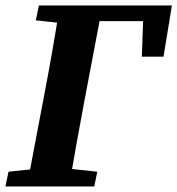

<svg xmlns="http://www.w3.org/2000/svg" viewBox="-42 -677 644 697"><path d="M473 -471.3H551.6L582 -657.1H253.7L242.3 -600.4H538.3L479.4 -657.1L473 -471.3ZM-22.3 0H300.2L311.1 -53.6L173.5 -68.6H130.1L-11.2 -53.6L-22.3 0ZM55.5 0H209.2C226 -103 244.7 -207 264.4 -310.7L330.2 -657.1H175.8C159.1 -554.1 141.1 -450.1 121.4 -347.1L55.5 0ZM88.2 -603.2 225 -588.2H240.6L253.7 -657.1H99.1L88.2 -603.2Z"/></svg>

Font: Source Serif 4 Variable
Style: Italic
Weight: 400
Italic angle: -12°
Designer: Frank Grießhammer
Foundry: Adobe Systems Incorporated
Version: Version 4.004;hotconv 1.0.116;makeotfexe 2.5.65601